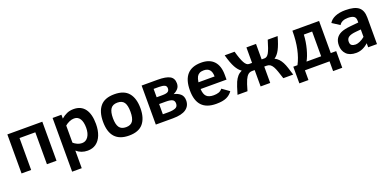

<svg xmlns="http://www.w3.org/2000/svg" viewBox="-4 -1351 4804 2368"><g transform="rotate(-20 2398.0 -167.0)"><path d="M397 0V-418.9H189.9V0H64V-512.2H522.9V0Z M1135.7 -259.8Q1135.7 -177.2 1110.8 -114.3Q1085.9 -51.3 1039.6 -18.1Q993.2 15.1 928.7 15.1Q843.8 15.1 783.7 -38.1V192.9H657.7V-512.2H773.9V-461.9Q809.1 -492.2 847.9 -509.5Q886.7 -526.9 937 -526.9Q1034.2 -526.9 1085 -458.5Q1135.7 -390.1 1135.7 -259.8ZM1005.9 -257.8Q1005.9 -332.5 980 -374.3Q954.1 -416 902.8 -416Q872.1 -416 839.6 -401.6Q807.1 -387.2 783.7 -366.2V-142.1Q803.7 -124 833.3 -110.1Q862.8 -96.2 894 -96.2Q945.8 -96.2 975.8 -140.4Q1005.9 -184.6 1005.9 -257.8Z M1717.3 -254.9Q1717.3 -127 1658.2 -55.9Q1599.1 15.1 1472.2 15.1Q1226.1 15.1 1226.1 -254.9Q1226.1 -384.8 1285.2 -455.8Q1344.2 -526.9 1472.2 -526.9Q1599.1 -526.9 1658.2 -455.8Q1717.3 -384.8 1717.3 -254.9ZM1586.9 -254.9Q1586.9 -339.4 1560.5 -378.2Q1534.2 -417 1472.2 -417Q1410.6 -417 1383.3 -377.2Q1356 -337.4 1356 -254.9Q1356 -172.9 1383.1 -134Q1410.2 -95.2 1472.2 -95.2Q1533.2 -95.2 1560.1 -133.5Q1586.9 -171.9 1586.9 -254.9Z M2280.3 -152.8Q2280.3 -80.1 2223.6 -40Q2167 0 2050.3 0H1826.2V-512.2H2034.2Q2146 -512.2 2195.6 -484.1Q2245.1 -456.1 2245.1 -390.1Q2245.1 -346.2 2219.7 -319.1Q2194.3 -292 2161.1 -277.8Q2213.4 -267.1 2246.8 -237.5Q2280.3 -208 2280.3 -152.8ZM2119.1 -370.1Q2119.1 -400.9 2094.2 -411.9Q2069.3 -422.9 2020 -422.9H1951.2V-313H2025.4Q2078.1 -313 2098.6 -326.4Q2119.1 -339.8 2119.1 -370.1ZM2150.4 -159.2Q2150.4 -196.8 2123.3 -210.4Q2096.2 -224.1 2040 -224.1H1951.2V-89.8H2024.4Q2081.1 -89.8 2115.7 -103.5Q2150.4 -117.2 2150.4 -159.2Z M2495.1 -223.1Q2498.5 -154.8 2528.3 -125Q2558.1 -95.2 2622.1 -95.2Q2659.2 -95.2 2687.3 -104.5Q2715.3 -113.8 2736.3 -140.1L2830.1 -73.2Q2799.3 -28.8 2750.2 -6.8Q2701.2 15.1 2616.2 15.1Q2489.7 15.1 2427.5 -51.3Q2365.2 -117.7 2365.2 -252Q2365.2 -526.9 2611.3 -526.9Q2720.7 -526.9 2778.1 -465.1Q2835.4 -403.3 2835.4 -285.2V-223.1ZM2710.4 -310.1Q2710.4 -426.8 2608.4 -426.8Q2574.7 -426.8 2553.2 -415.3Q2531.7 -403.8 2518.8 -381.1Q2505.9 -358.4 2498.5 -310.1Z M3327.6 -512.2V-309.1H3366.2Q3398.9 -309.1 3423.1 -351.3Q3447.3 -393.6 3481.4 -512.2H3611.3Q3582.5 -407.2 3551.5 -348.1Q3520.5 -289.1 3479.5 -263.2Q3510.3 -248 3531.2 -225.6Q3552.2 -203.1 3568.8 -171.6Q3585.4 -140.1 3598.9 -97.7Q3612.3 -55.2 3629.4 0H3499.5Q3481.4 -56.2 3467.5 -96.7Q3453.6 -137.2 3438.5 -163.6Q3423.3 -189.9 3404.8 -202.4Q3386.2 -214.8 3359.4 -214.8H3327.6V0H3201.7V-214.8H3168.5Q3136.2 -214.8 3114.5 -195.8Q3092.8 -176.8 3074.7 -137Q3056.6 -97.2 3029.3 0H2898.4Q2932.1 -115.2 2950.2 -154.8Q2968.3 -194.3 2991.2 -220.5Q3014.2 -246.6 3049.3 -263.2Q3009.8 -288.1 2977.8 -346.2Q2945.8 -404.3 2916.5 -512.2H3046.4Q3074.2 -409.7 3101.6 -359.4Q3128.9 -309.1 3161.6 -309.1H3201.7V-512.2Z M3663.6 127.9V-90.8H3718.3Q3760.3 -168.9 3782.7 -274.4Q3805.2 -379.9 3805.2 -512.2H4155.3V-90.8H4226.6V127.9H4106.4V0H3783.2V127.9ZM4030.3 -418.9H3921.4Q3916.5 -325.7 3893.1 -237.1Q3869.6 -148.4 3838.4 -94.2H4030.3Z M4613.3 0V-53.2Q4538.6 15.1 4453.1 15.1Q4368.2 15.1 4324.7 -29.5Q4281.2 -74.2 4281.2 -144Q4281.2 -198.7 4303.5 -234.4Q4325.7 -270 4369.4 -290.3Q4413.1 -310.5 4495.1 -318.8L4603 -329.1V-352.1Q4603 -395 4577.1 -410.9Q4551.3 -426.8 4501.5 -426.8Q4460.4 -426.8 4430.9 -413.1Q4401.4 -399.4 4387.2 -374L4289.1 -437Q4314.9 -480.5 4370.1 -503.7Q4425.3 -526.9 4503.4 -526.9Q4623 -526.9 4676 -485.1Q4729 -443.4 4729 -348.1V0ZM4603 -237.8 4539.1 -231.9Q4471.2 -226.1 4441.2 -206.1Q4411.1 -186 4411.1 -146Q4411.1 -110.8 4430.7 -97.9Q4450.2 -85 4482.4 -85Q4505.4 -85 4538.3 -99.4Q4571.3 -113.8 4603 -140.1Z"/></g></svg>

Font: Clear Sans
Style: Bold
Weight: 700
Foundry: Intel Corporation
Version: Version 1.00